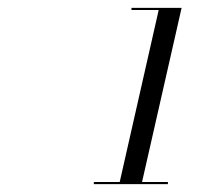

<svg xmlns="http://www.w3.org/2000/svg" viewBox="-20 -926 570 490"><path d="M219.5 -461.5V-456H408.5V-461.5H342.5L443.5 -906H315.5V-900.5H385L285.5 -461.5Z"/></svg>

Font: Bodoni* 24pt
Style: Italic
Weight: 400
Italic angle: -13°
Version: Version 2.3